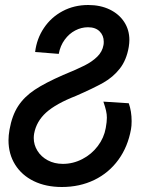

<svg xmlns="http://www.w3.org/2000/svg" viewBox="-20 -578 640 768"><path d="M14 -17Q14 -36 18 -59Q28 -116 52.5 -153.5Q77 -191 118.8 -218.8Q160.5 -246.5 232.5 -278Q286.5 -300 317.8 -315.8Q349 -331.5 369.2 -351.5Q389.5 -371.5 394 -398Q395 -402.5 395 -411Q395 -436 378.5 -452.5Q362 -469 332 -469Q305.5 -469 281 -456.2Q256.5 -443.5 238.8 -419.2Q221 -395 215 -362.5L120.5 -370Q127 -423.5 155.8 -466.2Q184.5 -509 230.5 -533.5Q276.5 -558 333 -558Q381.5 -558 418.8 -540Q456 -522 476.8 -490.2Q497.5 -458.5 497.5 -418Q497.5 -406 495 -390Q486 -337.5 459.2 -303.5Q432.5 -269.5 393.8 -247.5Q355 -225.5 284 -194.5Q203.5 -163 164.5 -127.8Q125.5 -92.5 116.5 -43.5Q115 -34.5 115 -26Q115 1.5 129.8 25.2Q144.5 49 171 63.2Q197.5 77.5 231.5 77.5Q272.5 77.5 309.5 58.2Q346.5 39 371.2 6.2Q396 -26.5 403 -66Q407.5 -91 407.5 -107Q407.5 -121 404.2 -135.2Q401 -149.5 393.5 -171.5L495 -165Q506.5 -133 506.5 -93.5Q506.5 -74 504 -61Q491.5 9 453.5 61.2Q415.5 113.5 357.2 141.8Q299 170 227.5 170Q163.5 170 115.2 146.5Q67 123 40.5 80.5Q14 38 14 -17Z"/></svg>

Font: JuliaMono MediumItalic
Style: Regular
Weight: 500
Italic angle: -9°
Monospace: yes
Designer: cormullion
Foundry: corm
Version: Version 0.049; ttfautohint (v1.8.4)